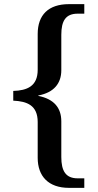

<svg xmlns="http://www.w3.org/2000/svg" viewBox="-20 -780 472 927"><path d="M313 127H387V81H355C297 81 276 45 276 -22V-194C276 -259 241 -302 165 -317V-319C240 -333 276 -377 276 -441V-612C276 -679 297 -714 355 -714H387V-760H313C214 -760 162 -708 162 -616V-443C162 -363 110 -343 44 -341V-294C110 -291 162 -272 162 -191V-18C162 71 214 127 313 127Z"/></svg>

Font: Noto Serif Georgian Medium
Style: Regular
Weight: 500
Designer: Monotype Design Team, Akaki Razmadze
Foundry: Google LLC
Version: Version 2.003